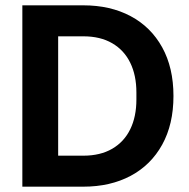

<svg xmlns="http://www.w3.org/2000/svg" viewBox="-20 -700 707 720"><path d="M98.8 -116.2H292.6Q356.1 -116.2 400.7 -142.1Q445.4 -168.1 468.4 -215.3Q491.5 -262.5 491.5 -326.8V-353.2Q491.5 -417.5 468.4 -464.7Q445.4 -511.9 400.7 -537.9Q356.1 -563.8 292.6 -563.8H98.8V-680H292.6Q393.6 -680 469.8 -639.5Q545.9 -599 588.2 -522.5Q630.5 -446 630.5 -340Q630.5 -234 588.2 -157.5Q545.9 -81 469.8 -40.5Q393.6 0 292.6 0H98.8ZM63.8 -680H198.1V0H63.8Z"/></svg>

Font: TASA Orbiter VF Text
Style: Regular
Weight: 400
Designer: Weizhong Zhang
Foundry: 本地遙控
Version: Version 1.001;Glyphs 3.2 (3192)